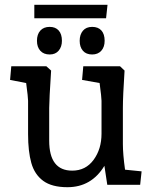

<svg xmlns="http://www.w3.org/2000/svg" viewBox="-20 -770 632 800"><path d="M97 -211V-350Q97 -364 89 -424L22 -437L27 -494H173L193 -476Q185 -353 185 -320V-184Q185 -59 281 -59Q337 -59 370 -104Q403 -149 403 -213V-350Q403 -364 395 -424L322 -437L327 -494H480L499 -476Q492 -369 492 -320V-170Q492 -128 501 -63L570 -56L564 0H427L415 -79Q361 10 261 10Q196 10 160 -16.5Q124 -43 110.5 -91Q97 -139 97 -211ZM312 -600Q312 -626 325.5 -642Q339 -658 364 -658Q389 -658 402.5 -643Q416 -628 416 -600Q416 -574 402 -558.5Q388 -543 364 -543Q339 -543 325.5 -558.5Q312 -574 312 -600ZM134 -600Q134 -627 148 -642.5Q162 -658 187 -658Q211 -658 224.5 -643Q238 -628 238 -600Q238 -575 224.5 -559Q211 -543 187 -543Q162 -543 148 -558.5Q134 -574 134 -600ZM123 -750H428L422 -694H123Z"/></svg>

Font: Andada Pro Medium
Style: Regular
Weight: 500
Designer: Carolina Giovagnoli
Foundry: Huerta Tipografica
Version: Version 3.005; ttfautohint (v1.8.4)